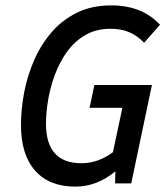

<svg xmlns="http://www.w3.org/2000/svg" viewBox="-20 -682 620 714"><path d="M260 12Q163 12 110.5 -47.5Q58 -107 58 -217Q58 -275 69.5 -336.5Q81 -398 106 -456Q131 -514 170.5 -560.5Q210 -607 265.5 -634.5Q321 -662 394 -662Q508 -662 575 -590L516 -523Q490 -550 460 -562.5Q430 -575 391 -575Q338 -575 298 -552Q258 -529 230 -490.5Q202 -452 184.5 -405Q167 -358 159 -310.5Q151 -263 151 -222Q151 -75 283 -75Q345 -75 400 -116L435 -281H313L331 -366H545L468 0H408L409 -45Q341 12 260 12Z"/></svg>

Font: Sometype Mono Medium
Style: Italic
Weight: 500
Italic angle: -12°
Monospace: yes
Designer: Ryoichi Tsunekawa
Foundry: Dharma Type
Version: Version 1.000; ttfautohint (v1.8.3)